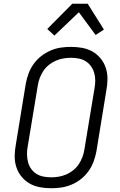

<svg xmlns="http://www.w3.org/2000/svg" viewBox="-20 -992 640 1020"><path d="M252 8Q221 8 191.5 2.5Q162 -3 137.5 -17Q113 -31 94.5 -53.5Q76 -76 67 -103.5Q58 -131 58 -161.5Q58 -192 64 -223L117 -548Q122 -575 132 -602Q142 -629 159 -652.5Q176 -676 199 -694Q222 -712 248.5 -723.5Q275 -735 302.5 -739Q330 -743 357 -743Q388 -743 417.5 -737.5Q447 -732 471.5 -718Q496 -704 514.5 -681.5Q533 -659 542 -631.5Q551 -604 551 -573.5Q551 -543 545 -512L492 -187Q487 -160 477 -133Q467 -106 450 -82.5Q433 -59 410.5 -41Q388 -23 361 -11.5Q334 0 306.5 4Q279 8 252 8ZM252 -50Q272 -50 292.5 -53.5Q313 -57 332.5 -65.5Q352 -74 369 -87.5Q386 -101 398 -119Q410 -137 417.5 -156.5Q425 -176 428 -196L482 -522Q486 -543 486 -564Q486 -585 480.5 -604.5Q475 -624 463.5 -640Q452 -656 435.5 -666.5Q419 -677 398.5 -681Q378 -685 357 -685Q337 -685 316.5 -681.5Q296 -678 276.5 -669.5Q257 -661 240 -647.5Q223 -634 211 -616Q199 -598 191.5 -578.5Q184 -559 181 -539L127 -213Q123 -192 123.5 -171Q124 -150 129 -130.5Q134 -111 145.5 -95Q157 -79 173.5 -68.5Q190 -58 210.5 -54Q231 -50 252 -50ZM269 -803 231 -838 364 -972H446L532 -835L488 -806L399 -927Z"/></svg>

Font: Iosevka Light Extended Oblique
Style: Regular
Weight: 300
Width: 7
Italic angle: -9°
Monospace: yes
Designer: Belleve Invis
Foundry: Belleve Invis
Version: Version 32.5.0; ttfautohint (v1.8.4)